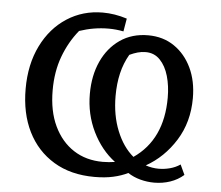

<svg xmlns="http://www.w3.org/2000/svg" viewBox="-49 -714 897 781"><g transform="rotate(5 399.0 -323.5)"><path d="M364 10Q267 10 197.5 -32Q128 -74 91 -148.5Q54 -223 54 -323Q54 -423 91.5 -499Q129 -575 194 -617Q259 -659 340 -659Q389 -659 439 -643L430 -590Q415 -593 399.5 -594.5Q384 -596 369 -596Q309 -596 250 -576Q210 -527 187 -465Q164 -403 164 -327Q164 -242 193 -181Q222 -120 273 -87Q324 -54 392 -54Q417 -54 442 -58Q385 -101 350.5 -171.5Q316 -242 316 -325Q316 -400 342.5 -458Q369 -516 417.5 -549.5Q466 -583 532 -583Q593 -583 638.5 -552Q684 -521 709.5 -467.5Q735 -414 735 -344Q735 -246 688 -171Q641 -96 568 -55Q594 -46 621 -46Q644 -46 667 -52Q690 -58 709 -71L728 -30Q704 -9 673 1.5Q642 12 608 12Q579 12 551 4.5Q523 -3 500 -18Q474 -5 440.5 2.5Q407 10 364 10ZM171 -540 192 -552Q182 -546 171 -540ZM421 -326Q421 -247 446.5 -184Q472 -121 515 -85Q633 -166 633 -337Q633 -385 621.5 -425Q610 -465 586.5 -489.5Q563 -514 528 -514Q511 -514 495 -509.5Q479 -505 462 -497Q441 -461 431 -418.5Q421 -376 421 -326Z"/></g></svg>

Font: Piazzolla SC Medium
Style: Regular
Weight: 500
Designer: Juan Pablo del Peral
Foundry: Huerta Tipografica
Version: Version 1.330